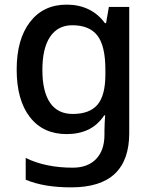

<svg xmlns="http://www.w3.org/2000/svg" viewBox="-20 -569 661 829"><path d="M268 -549Q320 -549 362 -529Q404 -509 433 -469H438L450 -539H538V6Q538 122 476 181Q414 240 287 240Q229 240 180.5 232Q132 224 91 207V113Q177 155 294 155Q359 155 395 117.5Q431 80 431 13V-5Q431 -18 432 -39Q433 -60 434 -71H430Q402 -29 361.5 -9.5Q321 10 268 10Q166 10 109 -63.5Q52 -137 52 -269Q52 -399 109.5 -474Q167 -549 268 -549ZM292 -460Q230 -460 196.5 -410.5Q163 -361 163 -267Q163 -174 196 -125.5Q229 -77 294 -77Q367 -77 401 -117Q435 -157 435 -248V-268Q435 -371 400.5 -415.5Q366 -460 292 -460Z"/></svg>

Font: Noto Sans NKo Unjoined Medium
Style: Regular
Weight: 500
Designer: Monotype Design Team
Foundry: Monotype Imaging Inc.
Version: Version 2.004